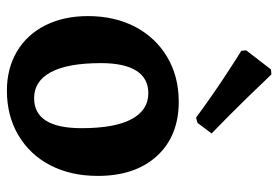

<svg xmlns="http://www.w3.org/2000/svg" viewBox="-142 -634 788 543"><g transform="rotate(90 251.5 -362.0)"><path d="M25 -217Q25 -293 55.5 -351Q86 -409 141 -441.5Q196 -474 267 -474Q364 -474 420.5 -412.5Q477 -351 477 -245Q477 -169 447 -111Q417 -53 362 -20.5Q307 12 236 12Q173 12 125 -16.5Q77 -45 51 -97Q25 -149 25 -217ZM342 -199Q342 -293 316.5 -340.5Q291 -388 243 -388Q201 -388 179.5 -354Q158 -320 158 -254Q158 -160 183.5 -112.5Q209 -65 257 -65Q342 -65 342 -199ZM190 -736Q204 -721 255 -668.5Q306 -616 357 -567L327 -527L312 -523Q254 -566 197 -603.5Q140 -641 123 -651L122 -665L176 -735Z"/></g></svg>

Font: Sahitya
Style: Bold
Weight: 700
Designer: Juan Pablo del Peral
Foundry: Juan Pablo del Peral (http://www.huertatipografica.com)
Version: Version 1.001;PS 001.000;hotconv 1.0.70;makeotf.lib2.5.58329